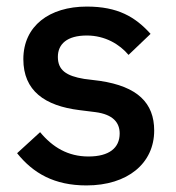

<svg xmlns="http://www.w3.org/2000/svg" viewBox="-20 -552 534 584"><path d="M243 12C368 12 449 -55 449 -155C449 -239 398 -289 284 -306L236 -312C181 -321 156 -339 156 -379C156 -418 184 -444 244 -444C300 -444 344 -417 371 -385L438 -449C391 -501 338 -532 244 -532C130 -532 51 -473 51 -372C51 -276 116 -230 222 -217L270 -211C324 -204 344 -179 344 -146C344 -102 312 -76 249 -76C187 -76 140 -104 102 -150L32 -86C81 -25 145 12 243 12Z"/></svg>

Font: IBM Plex Thai Looped Medium
Style: Regular
Weight: 500
Designer: Mike Abbink, Paul van der Laan, Pieter van Rosmalen, Ben Mitchell, Mark Frömberg
Foundry: Bold Monday
Version: Version 1.0